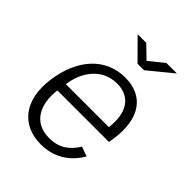

<svg xmlns="http://www.w3.org/2000/svg" viewBox="-207 -837 961 961"><g transform="rotate(45 273.0 -356.5)"><path d="M406 -723 328 -660 263 -723H202L306 -618H352L480 -723ZM117 -240H482L487 -272C509 -431 444 -526 312 -526C174 -526 78 -421 55 -254C32 -87 115 10 249 10C333 10 408 -29 454 -110L403 -128C369 -74 327 -42 256 -42C144 -42 103 -133 117 -240ZM125 -292C136 -383 195 -476 304 -476C405 -476 443 -397 429 -292Z"/></g></svg>

Font: United Sans ExtraLight
Style: Italic
Weight: 200
Italic angle: -8°
Designer: Pablo Impallari, Rodrigo Fuenzalida (Modified by Dan O. Williams)
Version: Version 1.000;PS 001.000;hotconv 1.0.88;makeotf.lib2.5.64775